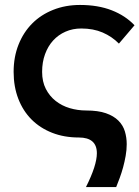

<svg xmlns="http://www.w3.org/2000/svg" viewBox="-20 -555 563 775"><path d="M298 0Q239 0 190.5 -19Q142 -38 107.5 -72.5Q73 -107 54 -156Q35 -205 35 -265Q35 -325 54.8 -374.8Q74.5 -424.5 109.8 -460Q145 -495.5 194.5 -515.2Q244 -535 303 -535Q375.5 -535 430.8 -513.5Q486 -492 523 -453L460 -379Q432 -407.5 394.2 -423.8Q356.5 -440 308 -440Q273.5 -440 244.5 -427.2Q215.5 -414.5 194.5 -391.5Q173.5 -368.5 161.8 -336.2Q150 -304 150 -265Q150 -225.5 165 -196.2Q180 -167 204.8 -147.5Q229.5 -128 261.5 -118.5Q293.5 -109 328 -109Q376 -109 407.5 -98Q439 -87 457.8 -68.2Q476.5 -49.5 484 -24.8Q491.5 0 491.5 27Q491.5 50.5 487.2 74.2Q483 98 476.8 120.8Q470.5 143.5 463 163.8Q455.5 184 449 200H327Q371 112.5 371 63.5Q371 0 298 0Z"/></svg>

Font: Argentum Sans
Style: Regular
Weight: 400
Designer: Julieta Ulanovsky, Owen Earl, Chris M. Simpson, Rasmus Andersson, Cristiano Sobral
Foundry: The Argentum Sans Project Authors
Version: Version 3.135; ttfautohint (v1.8.4.7-5d5b-dirty)